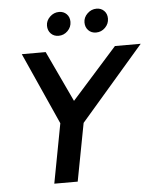

<svg xmlns="http://www.w3.org/2000/svg" viewBox="-52 -756 656 801"><g transform="rotate(-5 276.5 -356.0)"><path d="M55 0ZM190 -249 143 0H241L287 -242L553 -550H445L255 -337L155 -550H55ZM170 -659Q170 -680 186.5 -696Q203 -712 225 -712Q244 -712 256.5 -699.5Q269 -687 269 -667Q269 -645 253 -629Q237 -613 215 -613Q195 -613 182.5 -626Q170 -639 170 -659ZM327 -659Q327 -680 343.5 -696Q360 -712 382 -712Q401 -712 413.5 -699.5Q426 -687 426 -667Q426 -645 410 -629Q394 -613 372 -613Q352 -613 339.5 -626Q327 -639 327 -659Z"/></g></svg>

Font: Cambay Devanagari
Style: Bold Italic
Weight: 700
Designer: Pooja Saxena
Foundry: Pooja Saxena
Version: Version 1.005;PS 001.005;hotconv 1.0.70;makeotf.lib2.5.58329